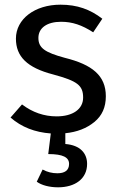

<svg xmlns="http://www.w3.org/2000/svg" viewBox="-20 -559 507 820"><path d="M432 -148C432 -236 374 -283 257 -312C172 -335 144 -354 144 -397C144 -440 181 -466 241 -466C289 -466 330 -452 378 -421L417 -479C365 -519 310 -539 238 -539C129 -539 48 -478 48 -394C48 -318 95 -270 207 -241C310 -213 335 -195 335 -142C335 -93 291 -62 222 -62C168 -62 119 -79 74 -113L25 -57C72 -16 129 6 197 11L186 99C249 99 275 113 275 141C275 169 256 181 225 181C203 181 182 176 162 165L137 217C157 232 191 241 228 241C300 241 352 205 352 141C352 96 323 61 259 56V10C309 5 350 -11 383 -38C416 -65 432 -101 432 -148Z"/></svg>

Font: Fira Sans
Style: Regular
Weight: 400
Designer: Carrois Corporate & Edenspiekermann AG
Foundry: Carrois Corporate GbR & Edenspiekermann AG
Version: Version 4.203